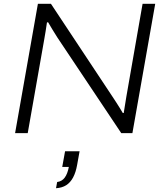

<svg xmlns="http://www.w3.org/2000/svg" viewBox="-20 -706 874 1018"><path d="M60 0 181 -686H250L582 -185Q589 -175 598 -160.5Q607 -146 616 -132Q625 -118 631 -107H636Q639 -124 642.5 -147.5Q646 -171 650 -194L736 -686H803L682 0H623L285 -506Q274 -524 258.5 -548.5Q243 -573 235 -588L229 -587Q226 -568 222 -541Q218 -514 214 -494L127 0ZM277 292 283 259Q308 256 323 236Q338 216 345 179H310L325 96H402L389 168Q382 208 367.5 235Q353 262 331 276Q309 290 277 292Z"/></svg>

Font: Archivo SemiExpanded ExtraLight
Style: Italic
Weight: 250
Width: 6
Italic angle: -10°
Designer: Hector Gatti
Foundry: Omnibus-Type
Version: Version 2.001